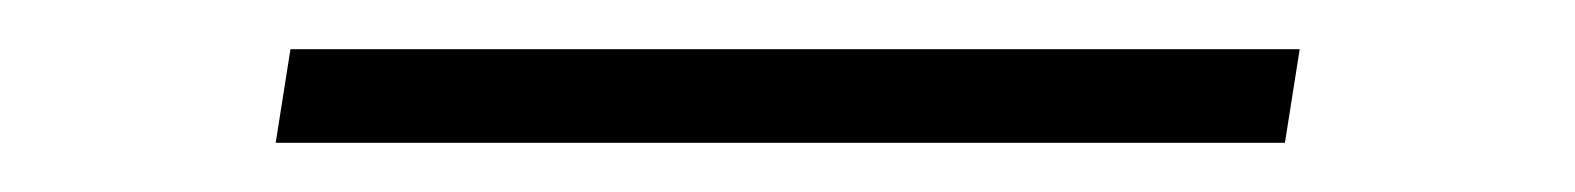

<svg xmlns="http://www.w3.org/2000/svg" viewBox="-20 -379 640 78"><path d="M92 -321 98 -359H508L502 -321Z"/></svg>

Font: Iosevka XLt Ex Obl
Style: Regular
Weight: 200
Width: 7
Italic angle: -9°
Monospace: yes
Designer: Belleve Invis
Foundry: Belleve Invis
Version: Version 32.5.0; ttfautohint (v1.8.4)